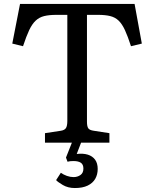

<svg xmlns="http://www.w3.org/2000/svg" viewBox="-20 -720 778 969"><path d="M357.9 229Q322.8 229 296.9 213.6Q271 198.2 263.2 189L287.1 151.9Q300.3 161.6 317.6 167.7Q335 173.8 351.1 173.8Q371.1 173.8 386 163.3Q400.9 152.8 400.9 130.9Q400.9 109.9 387.9 101.3Q375 92.8 351.1 92.8Q341.3 92.8 334.7 93.5Q328.1 94.2 320.8 96.2L313 75.2L342.8 0H207V-47.9L287.1 -60.1Q306.2 -63 313 -74Q319.8 -85 319.8 -109.9V-645H265.1Q228 -645 203.1 -638.9Q178.2 -632.8 160.2 -616Q142.1 -599.1 127.4 -568.1Q112.8 -537.1 96.2 -486.8L42 -500L81.1 -700.2H659.2L695.8 -500L641.1 -486.8Q625 -536.6 610.6 -567.9Q596.2 -599.1 578.6 -616Q561 -632.8 536.1 -638.9Q511.2 -645 475.1 -645H418.9V-106Q418.9 -82 425.5 -72.5Q432.1 -63 453.1 -60.1L532.2 -47.9V0H389.2L367.2 57.1Q399.4 53.2 423.1 60.5Q446.8 67.9 460 85.9Q473.1 104 473.1 132.8Q473.1 160.6 460.7 182.4Q448.2 204.1 422.6 216.6Q397 229 357.9 229Z"/></svg>

Font: Literata
Style: Regular
Weight: 400
Designer: Latin by Veronika Burian and Jose Scaglione. Greek by Irene Vlachou. Cyrillic by Vera Evstafieva.
Foundry: TypeTogether
Version: Version 3.002